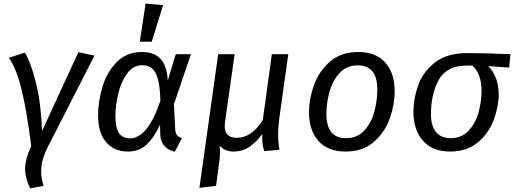

<svg xmlns="http://www.w3.org/2000/svg" viewBox="-20 -827 2846 1063"><path d="M213 -102 414 -538 503 -519 248 -20Q228 19 218 53Q208 87 208 122Q208 160 221 202L147 216Q119 159 119 108Q119 55 153 -18Q127 -221 98.5 -335Q70 -449 29 -507L118 -536Q152 -478 179.5 -366.5Q207 -255 213 -102Z M909 -381 953 -527H1037L943 -250L950 -113Q951 -92 958.5 -81Q966 -70 987 -62L948 13Q914 7 891 -18.5Q868 -44 867 -85L866 -136Q834 -66 792 -27Q750 12 688 12Q613 12 568 -39.5Q523 -91 523 -188Q523 -268 548 -349Q573 -430 627.5 -484.5Q682 -539 766 -539Q833 -539 868.5 -501.5Q904 -464 909 -381ZM619 -187Q619 -121 638.5 -91Q658 -61 699 -61Q798 -61 868 -269Q866 -346 854 -389Q842 -432 821 -449Q800 -466 768 -466Q716 -466 682.5 -418.5Q649 -371 634 -305.5Q619 -240 619 -187ZM883 -799 820 -596H754L786 -807Z M1520 -81Q1520 -38 1527 2L1443 10Q1435 -15 1433 -35.5Q1431 -56 1432 -85Q1402 -43 1362.5 -15.5Q1323 12 1275 12Q1223 12 1195 -22Q1198 -9 1198 11Q1198 47 1190 99L1176 202L1084 213L1188 -527H1279L1226 -153Q1224 -135 1224 -129Q1224 -64 1290 -64Q1374 -64 1435 -163L1485 -527H1576L1527 -177Q1520 -127 1520 -81Z M1691 -206Q1691 -280 1718.5 -356.5Q1746 -433 1807 -486Q1868 -539 1964 -539Q2061 -539 2113 -481Q2165 -423 2165 -321Q2165 -248 2138 -171.5Q2111 -95 2050 -41.5Q1989 12 1893 12Q1796 12 1743.5 -46Q1691 -104 1691 -206ZM2069 -331Q2069 -465 1961 -465Q1898 -465 1859 -421.5Q1820 -378 1803.5 -316.5Q1787 -255 1787 -196Q1787 -62 1896 -62Q1959 -62 1998 -105.5Q2037 -149 2053 -210.5Q2069 -272 2069 -331Z M2269 -206Q2269 -282 2296 -356.5Q2323 -431 2389.5 -482Q2456 -533 2565 -533Q2670 -533 2806 -527L2799 -453L2683 -461Q2709 -436 2725 -396Q2741 -356 2741 -306Q2741 -238 2714 -164.5Q2687 -91 2626.5 -39.5Q2566 12 2471 12Q2375 12 2322 -47.5Q2269 -107 2269 -206ZM2646 -324Q2646 -373 2632.5 -408Q2619 -443 2595 -464H2565Q2453 -464 2409.5 -385.5Q2366 -307 2366 -195Q2366 -130 2394 -96Q2422 -62 2474 -62Q2537 -62 2575.5 -104.5Q2614 -147 2630 -206.5Q2646 -266 2646 -324Z"/></svg>

Font: FiraGO
Style: Italic
Weight: 400
Italic angle: -8°
Designer: bBox Type GmbH
Foundry: bBox Type GmbH
Version: Version 1.001